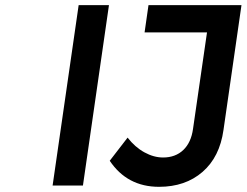

<svg xmlns="http://www.w3.org/2000/svg" viewBox="-20 -720 957 745"><path d="M184.1 0 285.2 -700.2H402.8L301.8 0ZM405.8 -96.2 475.1 -186Q503.9 -148.9 540.3 -128.9Q576.7 -108.9 612.8 -108.9Q660.6 -108.9 691.2 -137.9Q721.7 -167 729 -220.2L783.2 -594.2H541L556.2 -700.2H917L847.2 -215.8Q832.5 -110.8 765.9 -53Q699.2 4.9 597.2 4.9Q473.6 4.9 405.8 -96.2Z"/></svg>

Font: Trueno
Style: Italic
Weight: 400
Designer: Julieta Ulanovsky
Foundry: Julieta Ulanovsky
Version: Version 3.001b | FøM Fix